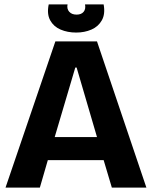

<svg xmlns="http://www.w3.org/2000/svg" viewBox="-20 -847 686 867"><path d="M5 0 230 -660H418L641 0H485L448 -124H196L160 0ZM320 -542 227 -228H418L326 -542ZM200 -827H285Q281 -807 292.5 -794Q304 -781 326 -781Q347 -781 357.5 -793.5Q368 -806 364 -827H448Q456 -784 440 -755.5Q424 -727 393 -713.5Q362 -700 324 -700Q285 -700 253.5 -713.5Q222 -727 206.5 -755.5Q191 -784 200 -827Z"/></svg>

Font: Bricolage Grotesque 96pt Bricolage Grotesque 48pt Regular
Style: Bold
Weight: 700
Designer: Mathieu Triay
Foundry: Atelier Triay
Version: Version 1.001; ttfautohint (v1.8.4.7-5d5b);gftools[0.9.33.de